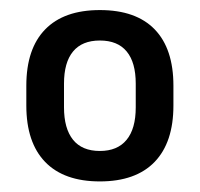

<svg xmlns="http://www.w3.org/2000/svg" viewBox="-20 -666 387 372"><path d="M173.5 -314.5Q104 -314.5 67.5 -352.2Q31 -390 31 -461.5V-500Q31 -571.5 67.5 -609Q104 -646.5 173.5 -646.5Q243.5 -646.5 279.8 -609Q316 -571.5 316 -500V-461.5Q316 -390 279.5 -352.2Q243 -314.5 173.5 -314.5ZM173.5 -373.5Q207.5 -373.5 225.2 -395Q243 -416.5 243 -458V-504Q243 -545 225.5 -566.2Q208 -587.5 173.5 -587.5Q139 -587.5 121.5 -566.2Q104 -545 104 -504V-458Q104 -417 121.5 -395.2Q139 -373.5 173.5 -373.5Z"/></svg>

Font: Anek Latin Medium
Style: Regular
Weight: 500
Designer: Yesha Goshar
Foundry: Ek Type
Version: Version 1.003